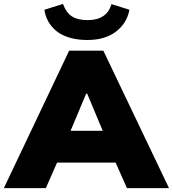

<svg xmlns="http://www.w3.org/2000/svg" viewBox="-54 -965 887 985"><path d="M394 -759.8Q342.3 -759.8 301.5 -772.2Q260.7 -784.7 234.6 -806.4Q208.5 -828.1 193.4 -855.5Q178.2 -882.8 173.8 -915L269 -944.8Q285.6 -899.9 315.2 -880.9Q344.7 -861.8 396 -861.8Q493.7 -861.8 518.1 -943.8L609.9 -915Q597.2 -845.7 540.8 -802.7Q484.4 -759.8 394 -759.8ZM-34.2 0 300.8 -705.1H476.1L813 0H597.2L539.1 -130.9H238.8L181.2 0ZM388.2 -484.9 308.1 -293.9H473.1L393.1 -484.9Z"/></svg>

Font: Mulish ExtraBlack
Style: Regular
Weight: 1000
Designer: Vernon Adams
Foundry: Vernon Adams
Version: Version 3.603; ttfautohint (v1.8.3)